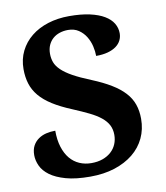

<svg xmlns="http://www.w3.org/2000/svg" viewBox="-82 -792 751 871"><g transform="rotate(-10 293.0 -357.0)"><path d="M264.2 9.8Q196.8 9.8 151.9 -2.9Q106.9 -15.6 79.8 -35.6Q52.7 -55.7 41.3 -80.6Q29.8 -105.5 29.8 -129.9Q29.8 -155.8 39.3 -173.3Q48.8 -190.9 64.7 -202.1Q80.6 -213.4 100.8 -218.3Q121.1 -223.1 143.1 -223.1Q143.1 -180.2 153.3 -147.7Q163.6 -115.2 181.6 -93.5Q199.7 -71.8 224.9 -60.8Q250 -49.8 279.8 -49.8Q309.1 -49.8 332 -58.1Q355 -66.4 371.1 -81.1Q387.2 -95.7 395.5 -115.5Q403.8 -135.3 403.8 -158.2Q403.8 -183.6 393.6 -203.4Q383.3 -223.1 362.5 -240Q341.8 -256.8 310.3 -272.2Q278.8 -287.6 236.8 -305.2Q184.6 -326.7 148.7 -349.4Q112.8 -372.1 90.8 -398.4Q68.8 -424.8 59.3 -455.6Q49.8 -486.3 49.8 -522.9Q49.8 -568.8 68.4 -606Q86.9 -643.1 119.6 -669.4Q152.3 -695.8 197.3 -710Q242.2 -724.1 294.9 -724.1Q350.1 -724.1 390.1 -715.1Q430.2 -706.1 456.3 -690.4Q482.4 -674.8 495.1 -653.6Q507.8 -632.3 507.8 -607.9Q507.8 -590.3 500.2 -575.2Q492.7 -560.1 477.3 -548.8Q461.9 -537.6 438.7 -531.2Q415.5 -524.9 384.8 -524.9Q384.8 -545.9 379.2 -570.1Q373.5 -594.2 360.8 -615Q348.1 -635.7 327.9 -649.4Q307.6 -663.1 278.8 -663.1Q258.8 -663.1 240.7 -657.2Q222.7 -651.4 209.2 -639.6Q195.8 -627.9 188 -610.6Q180.2 -593.3 180.2 -570.8Q180.2 -549.8 187 -531.2Q193.8 -512.7 212.2 -494.9Q230.5 -477.1 262.5 -459.2Q294.4 -441.4 345.2 -420.9Q396.5 -399.9 432.6 -377.9Q468.8 -356 491.9 -330.8Q515.1 -305.7 525.6 -275.6Q536.1 -245.6 536.1 -209Q536.1 -160.6 517.1 -120.4Q498 -80.1 462.4 -51.3Q426.8 -22.5 376.7 -6.3Q326.7 9.8 264.2 9.8Z"/></g></svg>

Font: Droids
Style: b
Weight: 700
Foundry: Ascender Corporation
Version: Version 1.00 build 113